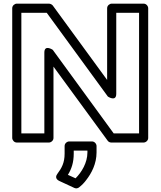

<svg xmlns="http://www.w3.org/2000/svg" viewBox="-20 -756 883 1052"><path d="M742 -25H603L269 -483C269 -483 223 -514 223 -468V-25H97V-686H236L571 -227C571 -227 617 -196 617 -242V-686H742ZM767 25C778 25 792 15 792 0V-711C792 -722 782 -736 767 -736H592C581 -736 567 -726 567 -711V-318L269 -726C265 -731 256 -736 248 -736H72C61 -736 47 -726 47 -711V0C47 11 57 25 72 25H248C259 25 273 15 273 0V-391L570 15C574 21 582 25 590 25ZM394 221 352 202C372 170 384 134 384 86V69H459V79C459 136 427 188 394 221ZM294 197C277 220 298 232 304 235L388 274C397 278 407 276 414 270C428 259 441 246 452 231C481 194 509 142 509 79V44C509 33 499 19 484 19H359C348 19 334 29 334 44V86C334 136 318 165 294 197Z"/></svg>

Font: Asimov
Style: XWidOu
Weight: 500
Designer: Google
Version: Version 2.000980; 2014